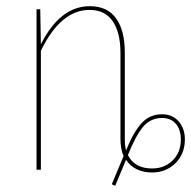

<svg xmlns="http://www.w3.org/2000/svg" viewBox="-20 -548 617 620"><path d="M577 -98Q577 -51 546.5 -21Q516 9 471 9Q443 9 421.5 -1.5Q400 -12 387 -32L352 52L341 47L379 -44Q369 -67 369 -100V-377Q369 -443 344 -479.5Q319 -516 269 -516Q176 -516 112 -384V0H98V-518H110L112 -405Q174 -528 270 -528Q327 -528 355 -488.5Q383 -449 383 -379V-100Q383 -77 387 -62Q410 -120 436.5 -149.5Q463 -179 503 -179Q537 -179 557 -156Q577 -133 577 -98ZM564 -98Q564 -129 548 -148Q532 -167 503 -167Q466 -167 442 -138.5Q418 -110 393 -47Q415 -4 471 -4Q511 -4 537.5 -30Q564 -56 564 -98Z"/></svg>

Font: Fira Sans Compressed Hair
Style: Regular
Weight: 100
Width: 1
Designer: bBox Type GmbH & Carrois Corporate GbR & Edenspiekermann AG
Foundry: bBox Type GmbH & Carrois Corporate GbR & Edenspiekermann AG
Version: Version 4.301